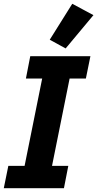

<svg xmlns="http://www.w3.org/2000/svg" viewBox="-24 -995 514 1015"><path d="M314 0H-4L20 -118H106L199 -580H113L136 -698H454L430 -580H344L251 -118H337ZM470 -915 323 -739 239 -785 358 -975Z"/></svg>

Font: IBM Plex Sans Var
Style: Italic
Weight: 400
Italic angle: -11.31°
Designer: Mike Abbink, Paul van der Laan, Pieter van Rosmalen
Foundry: Bold Monday
Version: Version 1.001